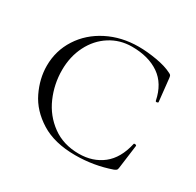

<svg xmlns="http://www.w3.org/2000/svg" viewBox="-114 -609 768 751"><g transform="rotate(30 270.0 -234.0)"><path d="M464 -451Q471 -448 473 -445Q475 -442 476 -434L487 -331Q487 -328 481.5 -327Q476 -326 475 -330Q461 -400 412.5 -433.5Q364 -467 289 -467Q235 -467 191 -439Q147 -411 122 -361.5Q97 -312 97 -251Q97 -188 122 -130.5Q147 -73 197 -36.5Q247 0 317 0Q380 0 424 -34.5Q468 -69 484 -140Q484 -143 489 -143Q491 -143 493.5 -141.5Q496 -140 496 -139L482 -33Q481 -25 479 -22Q477 -19 468 -15Q391 12 308 12Q214 12 153 -26Q92 -64 64.5 -121Q37 -178 37 -236Q37 -304 73 -360Q109 -416 172 -448Q235 -480 312 -480Q350 -480 393.5 -472.5Q437 -465 464 -451Z"/></g></svg>

Font: Cormorant Unicase Light
Style: Regular
Weight: 300
Designer: Christian Thalmann (Catharsis Fonts)
Foundry: Catharsis Fonts
Version: Version 4.000